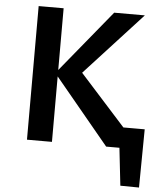

<svg xmlns="http://www.w3.org/2000/svg" viewBox="-57 -707 781 942"><g transform="rotate(5 333.5 -236.0)"><path d="M571 185 539 -101H666L663 186ZM538 -101H622V0H538ZM485 0 205 -338 467 -658H618L305 -317L315 -374L652 0ZM95 0V-658H218V0Z"/></g></svg>

Font: Ysabeau Office
Style: Bold
Weight: 700
Designer: Christian Thalmann (Catharsis Fonts)
Version: Version 2.001;gftools[0.9.30]; featfreeze: tnum,lnum,ss02